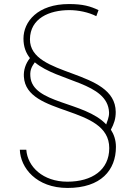

<svg xmlns="http://www.w3.org/2000/svg" viewBox="-20 -732 630 949"><path d="M78 8C81 97 159 197 314 197C479 197 553 109 553 -6C553 -40 543 -68 528 -91C544 -121 552 -145 552 -179C550 -394 127 -348 128 -538C129 -641 223 -682 323 -682C366 -682 417 -672 456 -652L467 -682C427 -701 390 -712 321 -712C166 -712 96 -625 96 -541C96 -501 108 -470 128 -445C106 -417 96 -385 98 -353C109 -155 520 -215 520 0C520 108 435 166 313 166C192 166 116 92 110 8ZM505 -117C397 -232 139 -218 130 -355C127 -391 141 -407 152 -424C268 -327 512 -325 519 -177C520 -151 509 -132 505 -117Z"/></svg>

Font: Advent Pro
Style: ExtraLight
Weight: 250
Designer: Andreas Kalpakidis
Foundry: Andreas Kalpakidis
Version: Version 2.002 2007